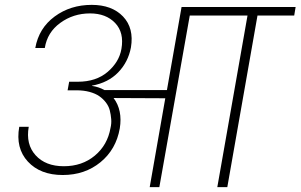

<svg xmlns="http://www.w3.org/2000/svg" viewBox="-20 -769 1235 789"><path d="M299.8 -433.1Q375 -433.1 422.4 -473.6Q469.7 -514.2 479 -567.9Q490.7 -635.3 453.1 -674.6Q415.5 -713.9 350.1 -713.9Q281.2 -713.9 227.8 -675Q174.3 -636.2 164.1 -571.8H125Q139.6 -653.3 204.6 -701.2Q269.5 -749 356.9 -749Q439.9 -749 485.6 -701.2Q531.2 -653.3 518.1 -574.2Q506.8 -514.2 465.8 -471.7Q424.8 -429.2 357.9 -417V-416Q385.7 -412.1 409.2 -398.9H666L726.1 -740.2H1194.8L1189 -705.1H1038.1L914.1 0H873L997.1 -705.1H759.8L634.8 0H595.2L659.2 -365.2L446.8 -366.2Q484.4 -315.9 472.2 -241.2Q457 -154.8 392.8 -102.3Q328.6 -49.8 237.8 -49.8Q145.5 -49.8 94.5 -105Q43.5 -160.2 59.1 -248H98.1Q85.4 -176.3 126.2 -131.1Q167 -85.9 242.2 -85.9Q317.4 -85.9 369.6 -129.4Q421.9 -172.9 434.1 -243.2Q438.5 -261.2 437 -279.5Q435.5 -297.9 431.2 -315.2Q426.8 -332.5 415.3 -347.7Q403.8 -362.8 387.9 -373.8Q372.1 -384.8 347.9 -391.4Q323.7 -397.9 293.9 -397.9H257.8L264.2 -433.1Z"/></svg>

Font: SVN-Poppins ExtraLight
Style: Italic
Weight: 200
Italic angle: -10°
Designer: Ninad Kale (Devanagari), Jonny Pinhorn (Latin)
Foundry: Indian Type Foundry
Version: Version 3.002 2017